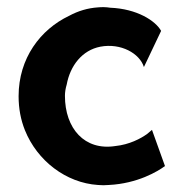

<svg xmlns="http://www.w3.org/2000/svg" viewBox="-20 -515 526 547"><path d="M390 -324 439 -427C423 -456 370 -490 294 -493C282 -495 270 -495 259 -494C230 -492 203 -484 177 -470C95 -431 33 -349 33 -241C33 -206 39 -174 51 -144C86 -57 168 6 259 12C269 13 280 13 290 12C372 8 430 -27 450 -42L413 -145C409 -142 405 -138 400 -134C381 -120 348 -103 309 -99C221 -85 165 -149 165 -242C165 -253 167 -264 170 -274C180 -328 214 -372 266 -382C324 -393 378 -363 390 -324Z"/></svg>

Font: Bluebird
Style: Nrw
Weight: 400
Designer: Jasper
Foundry: Cannot Into Space Fonts
Version: Version 0.98